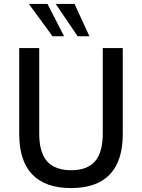

<svg xmlns="http://www.w3.org/2000/svg" viewBox="-20 -950 724 979"><path d="M342 9Q212 9 145 -60Q78 -129 78 -267V-705H180V-270Q180 -172 220.5 -127Q261 -82 343 -82Q424 -82 464 -127Q504 -172 504 -270V-705H606V-267Q606 -129 539.5 -60Q473 9 342 9ZM376 -765 264 -930H360L436 -765ZM248 -765 127 -930H222L307 -765Z"/></svg>

Font: Nunito Sans 10pt SemiCondensed SemiBold
Style: Regular
Weight: 600
Width: 4
Designer: Vernon Adams
Foundry: Vernon Adams
Version: Version 3.101;gftools[0.9.27]